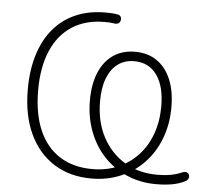

<svg xmlns="http://www.w3.org/2000/svg" viewBox="-52 -768 899 831"><g transform="rotate(5 398.0 -352.5)"><path d="M375 8Q280 8 211 -36Q142 -80 104.5 -160.5Q67 -241 67 -352Q67 -437 88 -504Q109 -571 148.5 -617.5Q188 -664 244.5 -688.5Q301 -713 373 -713Q385 -713 398 -712.5Q411 -712 421 -710Q434 -709 439 -702Q444 -695 442 -686Q441 -680 437.5 -675.5Q434 -671 428.5 -669.5Q423 -668 415 -669Q404 -671 393.5 -671.5Q383 -672 373 -672Q291 -672 232.5 -634.5Q174 -597 143 -525.5Q112 -454 112 -353Q112 -251 143 -179.5Q174 -108 233 -70.5Q292 -33 375 -33Q436 -33 486 -54.5Q536 -76 572.5 -115Q609 -154 629 -208.5Q649 -263 649 -329Q649 -417 614 -465.5Q579 -514 516 -514Q474 -514 444.5 -492Q415 -470 399 -429Q383 -388 383 -329Q383 -241 418 -174.5Q453 -108 514.5 -70.5Q576 -33 657 -33Q690 -33 716.5 -38Q743 -43 765 -53Q775 -57 781.5 -55.5Q788 -54 791.5 -49.5Q795 -45 795.5 -38.5Q796 -32 792.5 -26Q789 -20 781 -16Q756 -3 725 2.5Q694 8 656 8Q587 8 529 -17Q471 -42 428.5 -87Q386 -132 362.5 -194Q339 -256 339 -329Q339 -400 360.5 -450.5Q382 -501 421.5 -528Q461 -555 516 -555Q571 -555 610.5 -528Q650 -501 671.5 -450.5Q693 -400 693 -329Q693 -256 669.5 -194Q646 -132 603.5 -87Q561 -42 502.5 -17Q444 8 375 8Z"/></g></svg>

Font: Nunito ExtraLight
Style: Regular
Weight: 200
Designer: Vernon Adams
Foundry: Vernon Adams
Version: Version 3.602